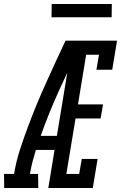

<svg xmlns="http://www.w3.org/2000/svg" viewBox="-67 -938 604 958"><path d="M-46 0 -47 -70H3L4 -74Q13 -130 31 -186Q49 -242 69.5 -297.5Q90 -353 112.5 -408Q135 -463 160 -518Q185 -573 209.5 -627Q234 -681 260 -735H295L293 -721L330 -704Q277 -595 226.5 -484Q176 -373 136 -260H217L205 -190H112Q103 -161 95.5 -132Q88 -103 83 -74L82 -70H123L124 0ZM174 0 295 -735H517L493 -590H414L427 -665H363L322 -417H447L435 -347H310L264 -70H328L341 -145H420L396 0ZM190 -852 191 -918H491L490 -852Z"/></svg>

Font: Iosevka Curly Slab
Style: Italic
Weight: 400
Italic angle: -9°
Monospace: yes
Designer: Belleve Invis
Foundry: Belleve Invis
Version: Version 22.1.2; ttfautohint (v1.8.4)